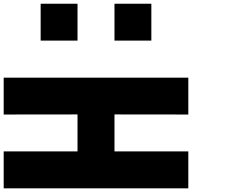

<svg xmlns="http://www.w3.org/2000/svg" viewBox="-20 -820 1240 1040"><path d="M0 -199.7V-399.4H1000V-199.7L600.1 -200.2V0H1000V200.2H0V0H399.9V-200.2ZM799.8 -799.8V-600.1H600.1V-799.8ZM200.2 -799.8H399.9V-600.1H200.2Z"/></svg>

Font: QuinqueFive
Style: Regular
Weight: 400
Monospace: yes
Designer: GGBotNet
Foundry: GGBotNet
Version: 1.1